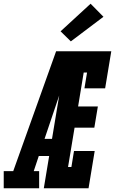

<svg xmlns="http://www.w3.org/2000/svg" viewBox="-69 -1010 617 1030"><path d="M-49 0V-92H2L232 -735H328Q308 -674 287 -612.5Q266 -551 246 -490L170 -265H210L195 -173H139L112 -92H141V0ZM166 0 288 -735H528L495 -536H384L398 -621H380L350 -439H456L437 -325H331L296 -114H314L328 -200H439L406 0ZM311 -788 256 -842 417 -990 486 -920Z"/></svg>

Font: Iosevka Slab Heavy
Style: Italic
Weight: 900
Italic angle: -9°
Monospace: yes
Designer: Belleve Invis
Foundry: Belleve Invis
Version: Version 11.1.0; ttfautohint (v1.8.3)